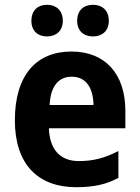

<svg xmlns="http://www.w3.org/2000/svg" viewBox="-20 -771 582 801"><path d="M111 -684C111 -641 139 -619 176 -619C213 -619 242 -641 242 -684C242 -729 213 -751 176 -751C139 -751 111 -729 111 -684ZM302 -684C302 -641 330 -619 368 -619C405 -619 434 -641 434 -684C434 -729 405 -751 368 -751C330 -751 302 -729 302 -684ZM278 -556C132 -556 42 -458 42 -269C42 -86 138 10 298 10C372 10 424 -2 474 -29V-141C418 -112 370 -99 309 -99C230 -99 187 -148 184 -236H503V-308C503 -464 418 -556 278 -556ZM279 -451C340 -451 369 -403 370 -333H187C191 -415 227 -451 279 -451Z"/></svg>

Font: Noto Sans Arabic UI SmCn
Style: Bold
Weight: 700
Width: 4
Designer: Monotype Design Team, Nadine Chahine and Nizar Qandah
Foundry: Monotype Imaging Inc.
Version: Version 2.010